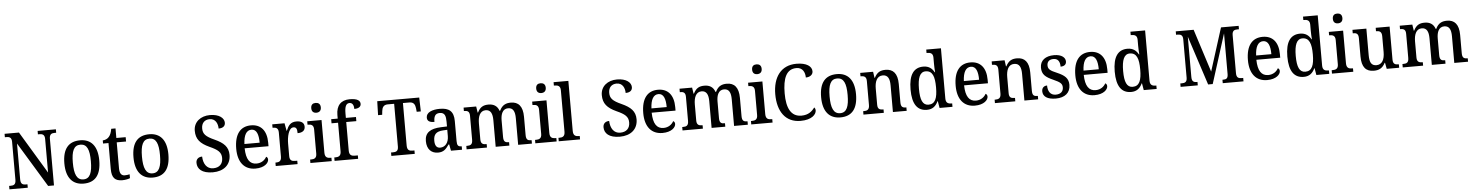

<svg xmlns="http://www.w3.org/2000/svg" viewBox="-20 -1610 18857 2460"><g transform="rotate(-5 9408.5 -380.0)"><path d="M32 0H268V-44H247C209 -44 180 -53 180 -115V-576L530 0H605V-599C605 -660 634 -670 672 -670H692V-714H457V-670H476C514 -670 544 -660 544 -603V-171L217 -714H32V-670H52C89 -670 119 -661 119 -603V-115C119 -53 90 -44 51 -44H32Z M986 10C1134 10 1211 -81 1211 -269C1211 -456 1127 -547 989 -547C839 -547 762 -456 762 -269C762 -81 847 10 986 10ZM988 -44C903 -44 871 -122 871 -269C871 -417 902 -491 987 -491C1072 -491 1103 -417 1103 -269C1103 -122 1073 -44 988 -44Z M1483 10C1526 10 1565 0 1583 -8V-58C1563 -53 1544 -50 1520 -50C1477 -50 1454 -79 1454 -147V-480H1574V-536H1454V-659H1399C1390 -608 1377 -578 1357 -556C1338 -534 1309 -522 1278 -520V-480H1348V-146C1348 -30 1393 10 1483 10Z M1875 10C2023 10 2100 -81 2100 -269C2100 -456 2016 -547 1878 -547C1728 -547 1651 -456 1651 -269C1651 -81 1736 10 1875 10ZM1877 -44C1792 -44 1760 -122 1760 -269C1760 -417 1791 -491 1876 -491C1961 -491 1992 -417 1992 -269C1992 -122 1962 -44 1877 -44Z M2648 10C2788 10 2880 -66 2880 -194C2880 -297 2821 -353 2706 -405C2594 -455 2560 -491 2560 -562C2560 -630 2600 -672 2665 -672C2741 -672 2770 -605 2770 -542C2825 -542 2856 -566 2856 -610C2856 -669 2793 -724 2674 -724C2554 -724 2463 -654 2463 -540C2463 -433 2515 -373 2633 -319C2738 -272 2782 -237 2782 -162C2782 -86 2736 -41 2657 -41C2575 -41 2531 -109 2528 -203C2482 -203 2449 -177 2449 -129C2449 -51 2508 10 2648 10Z M3196 10C3313 10 3367 -48 3367 -92C3367 -111 3357 -124 3345 -129C3323 -88 3279 -53 3215 -53C3129 -53 3083 -117 3080 -261H3387V-306C3387 -464 3311 -547 3186 -547C3050 -547 2972 -452 2972 -264C2972 -91 3053 10 3196 10ZM3278 -316H3082C3087 -429 3122 -491 3187 -491C3253 -491 3278 -422 3278 -316Z M3457 0H3738V-44H3712C3673 -44 3640 -52 3640 -111V-274C3640 -352 3662 -474 3726 -474C3762 -474 3773 -450 3773 -395C3839 -395 3870 -424 3870 -470C3870 -517 3838 -546 3770 -546C3692 -546 3664 -500 3639 -438H3635L3617 -536H3459V-492H3462C3503 -492 3534 -483 3534 -424V-116C3534 -53 3502 -44 3460 -44H3457Z M4036 -635C4070 -635 4098 -653 4098 -698C4098 -744 4070 -761 4036 -761C4001 -761 3975 -744 3975 -698C3975 -653 4001 -635 4036 -635ZM3903 0H4177V-44H4166C4126 -44 4093 -54 4093 -116V-536H3909V-492H3917C3955 -492 3988 -482 3988 -424V-112C3988 -54 3954 -44 3915 -44H3903Z M4214 0H4517V-44H4479C4441 -44 4406 -53 4406 -115V-483H4536V-536H4406V-594C4406 -679 4423 -722 4469 -722C4512 -722 4524 -679 4524 -641C4580 -641 4610 -663 4610 -699C4610 -739 4577 -770 4475 -770C4362 -770 4301 -703 4301 -583V-536H4217V-483H4301V-115C4301 -53 4265 -44 4228 -44H4214Z M4944 0H5245V-44H5221C5182 -44 5151 -53 5151 -115V-662H5235C5290 -662 5307 -626 5312 -582L5317 -535H5370L5365 -714H4825L4820 -535H4873L4878 -582C4883 -626 4900 -662 4955 -662H5038V-111C5038 -52 5006 -44 4968 -44H4944Z M5544 10C5619 10 5648 -27 5687 -82H5695L5711 0H5853V-44H5850C5808 -44 5793 -60 5793 -116V-374C5793 -501 5733 -547 5615 -547C5516 -547 5439 -516 5439 -449C5439 -404 5471 -386 5532 -386C5532 -449 5546 -494 5609 -494C5676 -494 5687 -446 5687 -373V-314L5610 -311C5470 -306 5401 -257 5401 -151C5401 -41 5463 10 5544 10ZM5577 -51C5531 -51 5509 -85 5509 -146C5509 -223 5540 -263 5634 -268L5687 -271V-191C5687 -108 5644 -51 5577 -51Z M5912 0H6174V-44H6171C6130 -44 6098 -52 6098 -111V-318C6098 -403 6124 -478 6198 -478C6262 -478 6286 -428 6286 -342V0H6462V-44H6459C6417 -44 6391 -53 6391 -116V-331C6391 -410 6416 -478 6487 -478C6552 -478 6575 -428 6575 -342V0H6752V-44H6749C6707 -44 6681 -53 6681 -116V-351C6681 -488 6624 -547 6529 -547C6468 -547 6417 -529 6383 -455H6376C6353 -522 6303 -547 6241 -547C6179 -547 6134 -529 6099 -457H6094L6082 -536H5920V-492H5923C5964 -492 5993 -483 5993 -425V-116C5993 -53 5964 -44 5922 -44H5912Z M6929 -635C6963 -635 6991 -653 6991 -698C6991 -744 6963 -761 6929 -761C6894 -761 6868 -744 6868 -698C6868 -653 6894 -635 6929 -635ZM6796 0H7070V-44H7059C7019 -44 6986 -54 6986 -116V-536H6802V-492H6810C6848 -492 6881 -482 6881 -424V-112C6881 -54 6847 -44 6808 -44H6796Z M7097 0H7371V-44H7360C7320 -44 7287 -54 7287 -116V-760H7097V-716H7109C7144 -716 7181 -707 7181 -649V-116C7181 -54 7148 -44 7109 -44H7097Z M7883 10C8023 10 8115 -66 8115 -194C8115 -297 8056 -353 7941 -405C7829 -455 7795 -491 7795 -562C7795 -630 7835 -672 7900 -672C7976 -672 8005 -605 8005 -542C8060 -542 8091 -566 8091 -610C8091 -669 8028 -724 7909 -724C7789 -724 7698 -654 7698 -540C7698 -433 7750 -373 7868 -319C7973 -272 8017 -237 8017 -162C8017 -86 7971 -41 7892 -41C7810 -41 7766 -109 7763 -203C7717 -203 7684 -177 7684 -129C7684 -51 7743 10 7883 10Z M8431 10C8548 10 8602 -48 8602 -92C8602 -111 8592 -124 8580 -129C8558 -88 8514 -53 8450 -53C8364 -53 8318 -117 8315 -261H8622V-306C8622 -464 8546 -547 8421 -547C8285 -547 8207 -452 8207 -264C8207 -91 8288 10 8431 10ZM8513 -316H8317C8322 -429 8357 -491 8422 -491C8488 -491 8513 -422 8513 -316Z M8689 0H8951V-44H8948C8907 -44 8875 -52 8875 -111V-318C8875 -403 8901 -478 8975 -478C9039 -478 9063 -428 9063 -342V0H9239V-44H9236C9194 -44 9168 -53 9168 -116V-331C9168 -410 9193 -478 9264 -478C9329 -478 9352 -428 9352 -342V0H9529V-44H9526C9484 -44 9458 -53 9458 -116V-351C9458 -488 9401 -547 9306 -547C9245 -547 9194 -529 9160 -455H9153C9130 -522 9080 -547 9018 -547C8956 -547 8911 -529 8876 -457H8871L8859 -536H8697V-492H8700C8741 -492 8770 -483 8770 -425V-116C8770 -53 8741 -44 8699 -44H8689Z M9706 -635C9740 -635 9768 -653 9768 -698C9768 -744 9740 -761 9706 -761C9671 -761 9645 -744 9645 -698C9645 -653 9671 -635 9706 -635ZM9573 0H9847V-44H9836C9796 -44 9763 -54 9763 -116V-536H9579V-492H9587C9625 -492 9658 -482 9658 -424V-112C9658 -54 9624 -44 9585 -44H9573Z M10207 10C10353 10 10411 -57 10411 -107C10411 -125 10404 -139 10395 -146C10362 -100 10315 -56 10224 -56C10089 -56 10034 -170 10034 -358C10034 -554 10083 -669 10212 -669C10294 -669 10322 -601 10322 -538C10377 -538 10414 -567 10414 -610C10414 -674 10347 -724 10217 -724C10017 -724 9913 -576 9913 -358C9913 -137 10013 10 10207 10Z M10719 10C10867 10 10944 -81 10944 -269C10944 -456 10860 -547 10722 -547C10572 -547 10495 -456 10495 -269C10495 -81 10580 10 10719 10ZM10721 -44C10636 -44 10604 -122 10604 -269C10604 -417 10635 -491 10720 -491C10805 -491 10836 -417 10836 -269C10836 -122 10806 -44 10721 -44Z M11016 0H11278V-44H11273C11232 -44 11202 -52 11202 -111V-318C11202 -402 11227 -479 11305 -479C11372 -479 11395 -428 11395 -342V0H11572V-44H11568C11526 -44 11501 -53 11501 -116V-351C11501 -488 11444 -547 11347 -547C11284 -547 11239 -528 11203 -457H11198L11187 -536H11021V-492H11025C11066 -492 11097 -483 11097 -424V-116C11097 -53 11064 -44 11023 -44H11016Z M11833 10C11906 10 11948 -28 11976 -88H11980L11995 0H12161V-44H12154C12112 -44 12079 -55 12079 -114V-760H11890V-716H11898C11938 -716 11973 -707 11973 -649V-571C11973 -537 11975 -494 11978 -461H11973C11946 -511 11904 -546 11833 -546C11712 -546 11645 -460 11645 -267C11645 -75 11712 10 11833 10ZM11858 -54C11783 -54 11753 -124 11753 -266C11753 -406 11783 -483 11857 -483C11946 -483 11973 -406 11973 -267C11973 -128 11945 -54 11858 -54Z M12449 10C12566 10 12620 -48 12620 -92C12620 -111 12610 -124 12598 -129C12576 -88 12532 -53 12468 -53C12382 -53 12336 -117 12333 -261H12640V-306C12640 -464 12564 -547 12439 -547C12303 -547 12225 -452 12225 -264C12225 -91 12306 10 12449 10ZM12531 -316H12335C12340 -429 12375 -491 12440 -491C12506 -491 12531 -422 12531 -316Z M12707 0H12969V-44H12964C12923 -44 12893 -52 12893 -111V-318C12893 -402 12918 -479 12996 -479C13063 -479 13086 -428 13086 -342V0H13263V-44H13259C13217 -44 13192 -53 13192 -116V-351C13192 -488 13135 -547 13038 -547C12975 -547 12930 -528 12894 -457H12889L12878 -536H12712V-492H12716C12757 -492 12788 -483 12788 -424V-116C12788 -53 12755 -44 12714 -44H12707Z M13490 10C13606 10 13678 -48 13678 -150C13678 -235 13630 -275 13536 -316C13450 -352 13420 -372 13420 -423C13420 -468 13448 -498 13503 -498C13558 -498 13586 -460 13586 -392C13635 -392 13660 -415 13660 -453C13660 -502 13613 -546 13514 -546C13406 -546 13334 -495 13334 -401C13334 -313 13380 -276 13480 -232C13565 -194 13591 -173 13591 -125C13591 -74 13558 -40 13493 -40C13423 -40 13392 -93 13392 -167C13363 -167 13324 -151 13324 -98C13324 -29 13383 10 13490 10Z M13988 10C14105 10 14159 -48 14159 -92C14159 -111 14149 -124 14137 -129C14115 -88 14071 -53 14007 -53C13921 -53 13875 -117 13872 -261H14179V-306C14179 -464 14103 -547 13978 -547C13842 -547 13764 -452 13764 -264C13764 -91 13845 10 13988 10ZM14070 -316H13874C13879 -429 13914 -491 13979 -491C14045 -491 14070 -422 14070 -316Z M14459 10C14532 10 14574 -28 14602 -88H14606L14621 0H14787V-44H14780C14738 -44 14705 -55 14705 -114V-760H14516V-716H14524C14564 -716 14599 -707 14599 -649V-571C14599 -537 14601 -494 14604 -461H14599C14572 -511 14530 -546 14459 -546C14338 -546 14271 -460 14271 -267C14271 -75 14338 10 14459 10ZM14484 -54C14409 -54 14379 -124 14379 -266C14379 -406 14409 -483 14483 -483C14572 -483 14599 -406 14599 -267C14599 -128 14571 -54 14484 -54Z M15095 0H15316V-44H15311C15269 -44 15243 -53 15243 -115V-632L15449 0H15508L15709 -634V-109C15708 -54 15686 -44 15645 -44H15637V0H15904V-44H15884C15845 -44 15817 -54 15817 -113V-601C15817 -660 15846 -670 15883 -670H15904V-714H15677L15502 -161L15325 -714H15095V-670H15116C15152 -670 15182 -660 15182 -603V-110C15182 -53 15152 -44 15114 -44H15095Z M16208 10C16325 10 16379 -48 16379 -92C16379 -111 16369 -124 16357 -129C16335 -88 16291 -53 16227 -53C16141 -53 16095 -117 16092 -261H16399V-306C16399 -464 16323 -547 16198 -547C16062 -547 15984 -452 15984 -264C15984 -91 16065 10 16208 10ZM16290 -316H16094C16099 -429 16134 -491 16199 -491C16265 -491 16290 -422 16290 -316Z M16679 10C16752 10 16794 -28 16822 -88H16826L16841 0H17007V-44H17000C16958 -44 16925 -55 16925 -114V-760H16736V-716H16744C16784 -716 16819 -707 16819 -649V-571C16819 -537 16821 -494 16824 -461H16819C16792 -511 16750 -546 16679 -546C16558 -546 16491 -460 16491 -267C16491 -75 16558 10 16679 10ZM16704 -54C16629 -54 16599 -124 16599 -266C16599 -406 16629 -483 16703 -483C16792 -483 16819 -406 16819 -267C16819 -128 16791 -54 16704 -54Z M17175 -635C17209 -635 17237 -653 17237 -698C17237 -744 17209 -761 17175 -761C17140 -761 17114 -744 17114 -698C17114 -653 17140 -635 17175 -635ZM17042 0H17316V-44H17305C17265 -44 17232 -54 17232 -116V-536H17048V-492H17056C17094 -492 17127 -482 17127 -424V-112C17127 -54 17093 -44 17054 -44H17042Z M17579 10C17640 10 17690 -7 17726 -79H17731L17746 0H17906V-44H17902C17862 -44 17830 -52 17830 -111V-536H17651V-492H17654C17693 -492 17725 -483 17725 -421V-218C17725 -122 17693 -58 17619 -58C17551 -58 17531 -107 17531 -196V-536H17352V-492H17355C17397 -492 17425 -482 17425 -423V-186C17425 -50 17479 10 17579 10Z M17952 0H18214V-44H18211C18170 -44 18138 -52 18138 -111V-318C18138 -403 18164 -478 18238 -478C18302 -478 18326 -428 18326 -342V0H18502V-44H18499C18457 -44 18431 -53 18431 -116V-331C18431 -410 18456 -478 18527 -478C18592 -478 18615 -428 18615 -342V0H18792V-44H18789C18747 -44 18721 -53 18721 -116V-351C18721 -488 18664 -547 18569 -547C18508 -547 18457 -529 18423 -455H18416C18393 -522 18343 -547 18281 -547C18219 -547 18174 -529 18139 -457H18134L18122 -536H17960V-492H17963C18004 -492 18033 -483 18033 -425V-116C18033 -53 18004 -44 17962 -44H17952Z"/></g></svg>

Font: Noto Serif Tamil SemiCondensed Medium
Style: Regular
Weight: 500
Width: 4
Designer: Indian Type Foundry, Tom Grace, and the Monotype Design Team
Foundry: Monotype Imaging Inc.
Version: Version 2.004